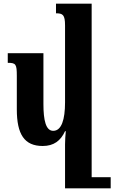

<svg xmlns="http://www.w3.org/2000/svg" viewBox="-20 -780 619 1039"><path d="M211 10C271 10 308 -18 332 -70H336C334 -47 332 -23 332 0V239H579V179H476V-760H283V-708C320 -708 332 -700 332 -642V-226C332 -133 313 -72 268 -72C228 -72 215 -129 215 -217V-492H22V-440C66 -440 71 -433 71 -369V-188C71 -53 112 10 211 10Z"/></svg>

Font: Noto Serif Armenian ExtraCondensed ExtraBold
Style: Regular
Weight: 800
Width: 2
Designer: Monotype Design Team
Foundry: Monotype Imaging Inc.
Version: Version 2.008